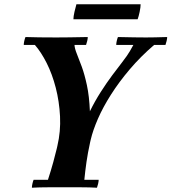

<svg xmlns="http://www.w3.org/2000/svg" viewBox="-20 -875 801 897"><path d="M129 2Q129 -6 131.5 -17Q134 -28 137 -35H204Q218 -78 229 -118Q240 -158 245 -180L248 -193Q264 -261 260.5 -331Q257 -401 240.5 -465Q224 -529 198 -580.5Q172 -632 143 -665H328Q329 -648 339 -623.5Q349 -599 362 -563.5Q375 -528 386 -477Q397 -426 400 -355Q423 -402 450.5 -445Q478 -488 504.5 -523.5Q531 -559 549 -582Q576 -617 586.5 -635.5Q597 -654 603 -665H700Q637 -611 586.5 -551.5Q536 -492 498.5 -433Q461 -374 437.5 -320Q414 -266 404 -223L401 -210Q390 -160 384 -118Q378 -76 374 -35H441Q441 -28 438.5 -17Q436 -6 433 2Q399 0 358 0Q317 0 282 0Q248 0 206 0Q164 0 129 2ZM91 -665Q91 -673 93.5 -684Q96 -695 99 -702Q133 -701 164 -700.5Q195 -700 243 -700Q263 -700 305 -700.5Q347 -701 390 -702Q390 -694 387.5 -683.5Q385 -673 382 -665ZM523 -665Q523 -673 525.5 -684Q528 -695 531 -702Q572 -701 607.5 -700.5Q643 -700 662 -700Q682 -700 704 -700.5Q726 -701 761 -702Q761 -695 758.5 -684Q756 -673 753 -665ZM623 -785H323Q323 -798 328 -820Q333 -842 337 -855H637Q637 -842 632.5 -820Q628 -798 623 -785Z"/></svg>

Font: Poltawski Nowy
Style: Bold Italic
Weight: 700
Italic angle: -12°
Designer: Adam Pótawski, Mateusz Machalski, Borys Kosmynka, Ania Wieluska
Foundry: Capitalics.wtf
Version: Version 1.001;gftools[0.9.25]